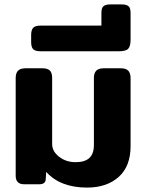

<svg xmlns="http://www.w3.org/2000/svg" viewBox="-20 -834 663 869"><path d="M189 -56 187 -23Q186 0 158 0H89Q51 0 51 -39V-481Q51 -503 61.5 -514Q72 -525 97 -525H171Q196 -525 206 -514.5Q216 -504 216 -481V-182Q216 -149 247.5 -124.5Q279 -100 322 -100Q364 -100 384.5 -119Q405 -138 405 -178V-481Q405 -503 415.5 -514Q426 -525 451 -525H526Q550 -525 560.5 -514Q571 -503 571 -481V-173Q571 -81 517 -33Q463 15 374 15Q253 15 189 -56Z M121 -644V-675Q121 -698 130 -708Q139 -718 163 -718H439V-776Q439 -798 448.5 -806Q458 -814 478 -814H532Q552 -814 561.5 -806Q571 -798 571 -776V-655Q571 -625 560.5 -613.5Q550 -602 519 -602H163Q139 -602 130 -611.5Q121 -621 121 -644Z"/></svg>

Font: Mitr Medium
Style: Regular
Weight: 500
Designer: Thanarat Vachiruckul
Foundry: Cadson Demak
Version: Version 1.002